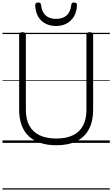

<svg xmlns="http://www.w3.org/2000/svg" viewBox="-20 -1149 903 1544"><path d="M433 19Q361 19 305 0.5Q249 -18 211 -54Q173 -90 153.5 -143.5Q134 -197 134 -266V-871Q134 -881 140 -885.5Q146 -890 160 -890Q175 -890 181.5 -885.5Q188 -881 188 -871V-264Q188 -190 216 -138.5Q244 -87 299 -61Q354 -35 433 -35Q512 -35 566 -61Q620 -87 647.5 -138.5Q675 -190 675 -264V-871Q675 -881 681.5 -885.5Q688 -890 702 -890Q729 -890 729 -871V-266Q729 -174 695 -110Q661 -46 595.5 -13.5Q530 19 433 19ZM431 -940Q359 -940 313 -982.5Q267 -1025 263 -1109Q263 -1118 269 -1123.5Q275 -1129 287 -1129Q299 -1129 304 -1124Q309 -1119 310 -1109Q316 -1052 347.5 -1024.5Q379 -997 431 -997Q483 -997 515 -1024.5Q547 -1052 553 -1109Q554 -1119 558.5 -1124Q563 -1129 574 -1129Q587 -1129 593.5 -1123.5Q600 -1118 599 -1109Q597 -1054 574.5 -1016.5Q552 -979 515 -959.5Q478 -940 431 -940ZM0 365H863V375H0ZM0 -20H863V0H0ZM0 -505H863V-500H0ZM0 -885H863V-875H0Z"/></svg>

Font: Playwrite GB S Guides
Style: Regular
Weight: 400
Designer: Veronika Burian, José Scaglione
Foundry: TypeTogether
Version: Version 1.003